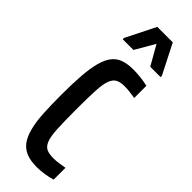

<svg xmlns="http://www.w3.org/2000/svg" viewBox="-241 -713 735 735"><g transform="rotate(45 127.0 -345.0)"><path d="M157 8Q124 8 101 -1.5Q78 -11 64 -30.5Q50 -50 42 -81Q34 -112 31.5 -154.5Q29 -197 29 -253Q29 -316 32.5 -361Q36 -406 44.5 -436.5Q53 -467 67.5 -485Q82 -503 104 -510.5Q126 -518 156 -518Q176 -518 197 -515.5Q218 -513 235 -509V-443Q223 -445 207.5 -447Q192 -449 177 -449Q155 -449 141.5 -442Q128 -435 120.5 -415.5Q113 -396 111 -358Q109 -320 109 -257Q109 -191 111 -151.5Q113 -112 121 -92.5Q129 -73 143 -67Q157 -61 180 -61Q195 -61 210.5 -63.5Q226 -66 238 -68V-4Q218 2 197.5 5Q177 8 157 8ZM45 -571V-578L105 -698H189L250 -578V-571H194L149 -650L103 -571Z"/></g></svg>

Font: Saira UltraCondensed SemiBold
Style: Regular
Weight: 600
Width: 1
Designer: Hector Gatti with collaboration of the Omnibus-Type team
Foundry: Omnibus-Type
Version: Version 1.101